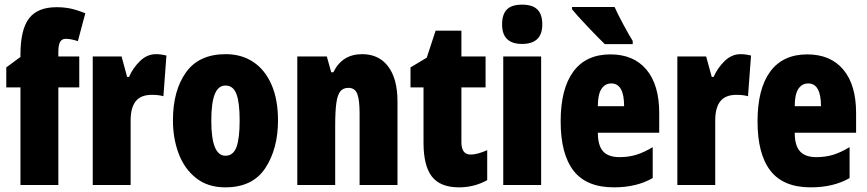

<svg xmlns="http://www.w3.org/2000/svg" viewBox="-20 -796 3730 826"><path d="M231 -420V0H68V-420H7V-506L68 -551V-560Q68 -669 105 -717Q142 -765 223 -765Q255 -765 282 -759.5Q309 -754 347 -739L315 -619Q285 -629 263 -629Q246 -629 238.5 -615.5Q231 -602 231 -573V-553H321V-420Z M696 -557 683 -382Q663 -388 633 -388Q586 -388 564 -360.5Q542 -333 542 -278V0H379V-553H503L527 -465H535Q552 -504 582.5 -533.5Q613 -563 651 -563Q672 -563 696 -557Z M949 10Q874 10 823.5 -30Q773 -70 748.5 -135.5Q724 -201 724 -278Q724 -406 780 -484.5Q836 -563 951 -563Q1019 -563 1069.5 -529.5Q1120 -496 1148 -432Q1176 -368 1176 -278Q1176 -156 1121.5 -73Q1067 10 949 10ZM950 -126Q983 -126 997 -162.5Q1011 -199 1011 -278Q1011 -356 997 -392Q983 -428 950 -428Q919 -428 904 -391Q889 -354 889 -276Q889 -126 950 -126Z M1690 -360V0H1527V-308Q1527 -366 1517 -392Q1507 -418 1479 -418Q1456 -418 1444 -403Q1432 -388 1427 -353Q1422 -318 1422 -253V0H1259V-553H1386L1405 -485H1414Q1452 -563 1538 -563Q1610 -563 1650 -510Q1690 -457 1690 -360Z M2076 -150V-21Q2020 10 1955 10Q1874 10 1838 -36.5Q1802 -83 1802 -182V-420H1746V-506L1816 -548L1854 -664H1965V-553H2069V-420H1965V-184Q1965 -131 2005 -131Q2033 -131 2076 -150Z M2313 -691Q2313 -607 2226 -607Q2140 -607 2140 -691Q2140 -734 2160.5 -755Q2181 -776 2226 -776Q2271 -776 2292 -755Q2313 -734 2313 -691ZM2308 0H2145V-553H2308Z M2816 -310V-225H2552Q2552 -170 2574.5 -145Q2597 -120 2645 -120Q2684 -120 2717 -130Q2750 -140 2788 -163V-30Q2719 10 2621 10Q2503 10 2447.5 -61.5Q2392 -133 2392 -274Q2392 -414 2446.5 -488Q2501 -562 2606 -562Q2706 -562 2761 -496.5Q2816 -431 2816 -310ZM2552 -339H2665Q2665 -437 2610 -437Q2583 -437 2567.5 -413.5Q2552 -390 2552 -339ZM2702 -620V-606H2582Q2558 -629 2509 -680.5Q2460 -732 2441 -756V-766H2624Q2636 -738 2662 -690Q2688 -642 2702 -620Z M3211 -557 3198 -382Q3178 -388 3148 -388Q3101 -388 3079 -360.5Q3057 -333 3057 -278V0H2894V-553H3018L3042 -465H3050Q3067 -504 3097.5 -533.5Q3128 -563 3166 -563Q3187 -563 3211 -557Z M3663 -310V-225H3399Q3399 -170 3421.5 -145Q3444 -120 3492 -120Q3531 -120 3564 -130Q3597 -140 3635 -163V-30Q3566 10 3468 10Q3350 10 3294.5 -61.5Q3239 -133 3239 -274Q3239 -414 3293.5 -488Q3348 -562 3453 -562Q3553 -562 3608 -496.5Q3663 -431 3663 -310ZM3399 -339H3512Q3512 -437 3457 -437Q3430 -437 3414.5 -413.5Q3399 -390 3399 -339Z"/></svg>

Font: Noto Sans UI CondBlack
Style: Regular
Weight: 900
Width: 3
Designer: Monotype Design Team
Foundry: Monotype Imaging Inc.
Version: Version 1.001